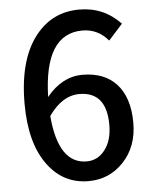

<svg xmlns="http://www.w3.org/2000/svg" viewBox="-54 -795 678 853"><g transform="rotate(-5 285.0 -368.5)"><path d="M387 -116Q420 -158 420 -228Q420 -376 299 -376Q222 -376 162 -290Q180 -75 306 -75Q355 -75 387 -116ZM452 -601Q406 -656 337 -656Q167 -656 160 -375Q229 -460 320 -460Q416 -460 470 -403Q527 -342 527 -228Q527 -121 462 -53Q399 13 307 13Q196 13 128 -77Q53 -175 53 -354Q53 -553 138 -658Q212 -750 331 -750Q440 -750 515 -671Z"/></g></svg>

Font: `nÑOSM
Style: Regular
Weight: 500
Designer: Ryoko NISHIZUKA ¬âXZm¬º[P (kana & ideographs); Paul D. Hunt (Latin, Greek & Cyrillic); Wenlong ZHANG _ e¬á¬ü¬ô (bopomof
Foundry: Adobe Systems Incorporated
Version: Version 1.00 June 24, 2014, initial release